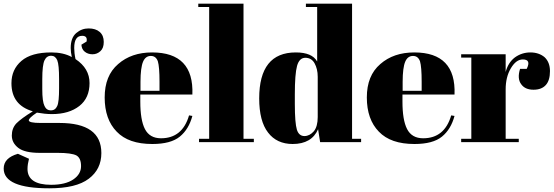

<svg xmlns="http://www.w3.org/2000/svg" viewBox="-30 -770 3003 1040"><path d="M411 -528C412 -511 418 -499 429 -490C440 -481 454 -476 471 -476C488 -476 502 -482 514 -493C526 -504 532 -520 532 -543C532 -566 525 -584 510 -597C495 -610 475 -616 450 -616C425 -616 403 -608 383 -591C363 -574 353 -547 353 -510C353 -510 353 -510 353 -510C353 -495 355 -479 359 -461C359 -461 359 -461 359 -461C328 -478 291 -486 248 -486C248 -486 248 -486 248 -486C176 -486 122 -471 86 -440C50 -409 32 -369 32 -319C32 -319 32 -319 32 -319C32 -240 71 -189 148 -167C148 -167 148 -167 148 -167C105 -141 76 -119 59 -102C42 -84 34 -62 34 -36C34 -9 46 13 69 31C92 49 131 58 185 58C185 58 282 58 282 58C282 58 282 58 282 58C333 58 367 63 384 72C401 82 409 101 409 130C409 159 395 183 367 202C339 221 299 231 247 231C247 231 247 231 247 231C162 231 119 202 119 145C119 145 119 145 119 145C119 128 122 109 127 90C127 90 67 63 67 63C67 63 67 63 67 63C16 78 -10 104 -10 143C-10 143 -10 143 -10 143C-10 214 72 250 237 250C237 250 237 250 237 250C334 250 405 233 451 198C496 164 519 118 519 59C519 59 519 59 519 59C519 -50 443 -104 292 -104C292 -104 190 -104 190 -104C190 -104 190 -104 190 -104C147 -104 126 -109 126 -118C126 -127 141 -141 170 -160C170 -160 170 -160 170 -160C198 -155 225 -152 251 -152C251 -152 251 -152 251 -152C314 -152 363 -167 400 -196C437 -225 455 -267 455 -320C455 -373 430 -416 379 -450C379 -450 379 -450 379 -450C374 -473 372 -493 372 -510C372 -510 372 -510 372 -510C372 -554 386 -576 415 -576C415 -576 415 -576 415 -576C435 -576 443 -566 439 -545C439 -545 411 -528 411 -528C411 -528 411 -528 411 -528ZM199 -341C199 -392 203 -426 211 -443C219 -460 231 -468 247 -468C262 -468 273 -460 280 -444C287 -427 290 -393 290 -341C290 -341 290 -292 290 -292C290 -292 290 -292 290 -292C290 -243 287 -211 280 -196C273 -180 261 -172 246 -172C230 -172 218 -180 211 -196C203 -212 199 -242 199 -287C199 -287 199 -341 199 -341C199 -341 199 -341 199 -341Z M795 10C795 10 795 10 795 10C861 10 911 -3 944 -30C977 -57 999 -94 1012 -142C1012 -142 994 -145 994 -145C994 -145 994 -145 994 -145C970 -62 919 -21 842 -21C842 -21 842 -21 842 -21C801 -21 772 -38 755 -71C738 -104 730 -154 730 -219C730 -219 730 -258 730 -258C730 -258 1012 -258 1012 -258C1012 -258 1012 -258 1012 -258C1018 -410 945 -486 794 -486C794 -486 794 -486 794 -486C719 -486 658 -465 610 -423C561 -381 537 -321 537 -242C537 -163 559 -101 602 -57C645 -12 709 10 795 10ZM731 -327C731 -327 731 -327 731 -327C731 -378 736 -415 745 -436C754 -457 768 -467 787 -467C806 -467 818 -457 825 -438C831 -418 834 -381 834 -327C834 -327 834 -278 834 -278C834 -278 731 -278 731 -278C731 -278 731 -327 731 -327Z M1044 -732C1044 -732 1103 -732 1103 -732C1103 -732 1103 -18 1103 -18C1103 -18 1048 -18 1048 -18C1048 -18 1048 0 1048 0C1048 0 1345 0 1345 0C1345 0 1345 -18 1345 -18C1345 -18 1289 -18 1289 -18C1289 -18 1289 -750 1289 -750C1289 -750 1044 -750 1044 -750C1044 -750 1044 -732 1044 -732Z M1567 -207C1567 -207 1567 -259 1567 -259C1567 -259 1567 -259 1567 -259C1567 -332 1571 -384 1579 -413C1587 -442 1602 -457 1624 -457C1646 -457 1663 -447 1674 -427C1685 -407 1691 -383 1691 -354C1691 -354 1691 -136 1691 -136C1691 -136 1691 -136 1691 -136C1691 -102 1684 -76 1670 -59C1655 -42 1638 -33 1619 -33C1599 -33 1585 -45 1578 -68C1571 -91 1567 -137 1567 -207ZM1926 0C1926 0 1926 -18 1926 -18C1926 -18 1877 -18 1877 -18C1877 -18 1877 -750 1877 -750C1877 -750 1627 -750 1627 -750C1627 -750 1627 -732 1627 -732C1627 -732 1688 -732 1688 -732C1688 -732 1688 -437 1688 -437C1688 -437 1688 -437 1688 -437C1669 -470 1631 -486 1572 -486C1572 -486 1572 -486 1572 -486C1440 -486 1374 -403 1374 -237C1374 -237 1374 -237 1374 -237C1374 -155 1390 -93 1422 -52C1453 -11 1498 10 1555 10C1555 10 1555 10 1555 10C1624 10 1670 -17 1693 -70C1693 -70 1704 0 1704 0C1704 0 1926 0 1926 0Z M2215 10C2215 10 2215 10 2215 10C2281 10 2331 -3 2364 -30C2397 -57 2419 -94 2432 -142C2432 -142 2414 -145 2414 -145C2414 -145 2414 -145 2414 -145C2390 -62 2339 -21 2262 -21C2262 -21 2262 -21 2262 -21C2221 -21 2192 -38 2175 -71C2158 -104 2150 -154 2150 -219C2150 -219 2150 -258 2150 -258C2150 -258 2432 -258 2432 -258C2432 -258 2432 -258 2432 -258C2438 -410 2365 -486 2214 -486C2214 -486 2214 -486 2214 -486C2139 -486 2078 -465 2030 -423C1981 -381 1957 -321 1957 -242C1957 -163 1979 -101 2022 -57C2065 -12 2129 10 2215 10ZM2151 -327C2151 -327 2151 -327 2151 -327C2151 -378 2156 -415 2165 -436C2174 -457 2188 -467 2207 -467C2226 -467 2238 -457 2245 -438C2251 -418 2254 -381 2254 -327C2254 -327 2254 -278 2254 -278C2254 -278 2151 -278 2151 -278C2151 -278 2151 -327 2151 -327Z M2802 -448C2833 -448 2840 -431 2823 -397C2823 -397 2787 -397 2787 -397C2787 -397 2787 -397 2787 -397C2776 -362 2778 -334 2793 -314C2807 -294 2829 -284 2860 -284C2890 -284 2912 -293 2927 -310C2942 -327 2949 -352 2949 -385C2949 -417 2939 -442 2920 -460C2900 -477 2874 -486 2843 -486C2812 -486 2784 -477 2759 -459C2734 -440 2718 -414 2709 -380C2709 -380 2709 -476 2709 -476C2709 -476 2468 -476 2468 -476C2468 -476 2468 -458 2468 -458C2468 -458 2523 -458 2523 -458C2523 -458 2523 -18 2523 -18C2523 -18 2468 -18 2468 -18C2468 -18 2468 0 2468 0C2468 0 2780 0 2780 0C2780 0 2780 -18 2780 -18C2780 -18 2709 -18 2709 -18C2709 -18 2709 -286 2709 -286C2709 -286 2709 -286 2709 -286C2709 -330 2718 -368 2737 -400C2756 -432 2777 -448 2802 -448C2802 -448 2802 -448 2802 -448Z"/></svg>

Font: Abril Fatface Utterance
Style: Regular
Weight: 500
Designer: Veronika Burian, Jos Scaglione
Foundry: TypeTogether
Version: ""